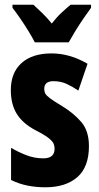

<svg xmlns="http://www.w3.org/2000/svg" viewBox="-20 -786 421 816"><path d="M358 -165Q358 -76 308.5 -33Q259 10 173 10Q134 10 98 3Q62 -4 27 -21V-158Q55 -141 90.5 -127Q126 -113 164 -113Q212 -113 212 -154Q212 -165 208 -175Q204 -185 187.5 -198.5Q171 -212 132 -232Q78 -260 52 -301Q26 -342 26 -403Q26 -477 71.5 -518Q117 -559 199 -559Q277 -559 352 -515L313 -401Q288 -418 263 -429.5Q238 -441 207 -441Q168 -441 168 -408Q168 -397 172.5 -388.5Q177 -380 193 -368Q209 -356 244 -335Q292 -306 325 -268Q358 -230 358 -165ZM128 -606Q119 -624 102 -652Q85 -680 66 -707.5Q47 -735 33 -753V-766H122Q137 -752 158.5 -731.5Q180 -711 200 -686Q221 -713 241.5 -732Q262 -751 280 -766H367V-753Q353 -734 334.5 -707Q316 -680 299.5 -653Q283 -626 272 -606Z"/></svg>

Font: Noto Sans Tamil ExtraCondensed ExtraBold
Style: Regular
Weight: 800
Width: 2
Designer: Jelle Bosma - Monotype Design Team
Foundry: Monotype Imaging Inc.
Version: Version 2.004; ttfautohint (v1.8.4.7-5d5b)